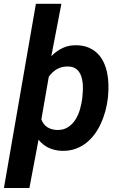

<svg xmlns="http://www.w3.org/2000/svg" viewBox="-38 -773 644 997"><path d="M522 -262.2Q518.1 -230 509.3 -197Q500.5 -164.1 486.6 -133.3Q472.7 -102.5 453.4 -76.2Q434.1 -49.8 408.9 -30.3Q383.8 -10.7 352.8 0.2Q321.8 11.2 284.2 10.3Q247.6 9.3 216.6 -4.6Q185.5 -18.6 162.1 -47.4L114.7 203.1H-17.6L148.4 -753.4H280.8L228.5 -481.4Q255.9 -509.3 288.3 -524.2Q320.8 -539.1 360.4 -538.1Q396.5 -537.1 423.3 -525.4Q450.2 -513.7 469.5 -494.1Q488.8 -474.6 500.7 -448.7Q512.7 -422.9 518.6 -393.6Q524.4 -364.3 525.1 -333.3Q525.9 -302.2 522.9 -272.5ZM390.1 -272.9Q391.6 -287.6 392.3 -304.7Q393.1 -321.8 391.6 -338.9Q390.1 -356 385.7 -371.6Q381.3 -387.2 372.6 -399.7Q363.8 -412.1 350.1 -419.7Q336.4 -427.2 316.4 -427.7Q283.7 -428.7 258.8 -414.6Q233.9 -400.4 215.3 -374.5L176.8 -153.3Q187 -125.5 208 -112.3Q229 -99.1 258.3 -98.1Q291.5 -97.2 314.9 -112.5Q338.4 -127.9 353.8 -152.1Q369.1 -176.3 377.4 -205.8Q385.7 -235.4 389.2 -262.7Z"/></svg>

Font: TypoPRO Roboto Mono
Style: Bold Italic
Weight: 700
Designer: Google
Version: Version 2.000986; 2015; ttfautohint (v1.3)